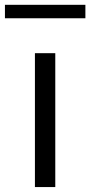

<svg xmlns="http://www.w3.org/2000/svg" viewBox="-60 -758 366 778"><path d="M81.5 0V-542.5H164V0ZM-40 -684V-738.5H286V-684Z"/></svg>

Font: Encode Sans SemiExpanded SemiExpanded
Style: Regular
Weight: 400
Width: 6
Designer: Multiple Designers
Foundry: Impallari Type
Version: Version 3.000; ttfautohint (v1.8.3) -l 8 -r 50 -G 200 -x 14 